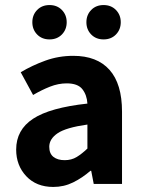

<svg xmlns="http://www.w3.org/2000/svg" viewBox="-20 -728 564 760"><path d="M191 12Q124 12 84 -30.5Q44 -73 44 -136Q44 -214 111 -258Q178 -302 326 -318Q324 -352 306 -375Q288 -398 244 -398Q211 -398 178 -385Q145 -372 111 -352L62 -442Q107 -469 159.5 -488Q212 -507 270 -507Q364 -507 413.5 -451.5Q463 -396 463 -286V0H351L341 -52H338Q306 -24 269.5 -6Q233 12 191 12ZM236 -94Q263 -94 283.5 -106.5Q304 -119 326 -140V-235Q241 -223 208 -200.5Q175 -178 175 -147Q175 -120 191.5 -107Q208 -94 236 -94ZM390 -572Q360 -572 341 -591.5Q322 -611 322 -640Q322 -669 341 -688.5Q360 -708 390 -708Q420 -708 439 -688.5Q458 -669 458 -640Q458 -611 439 -591.5Q420 -572 390 -572ZM176 -572Q146 -572 127 -591.5Q108 -611 108 -640Q108 -669 127 -688.5Q146 -708 176 -708Q206 -708 225 -688.5Q244 -669 244 -640Q244 -611 225 -591.5Q206 -572 176 -572Z"/></svg>

Font: Assistant
Style: Bold
Weight: 700
Designer: Hebrew By Ben Nathan, Latin by Paul Hunt
Version: Version 3.000